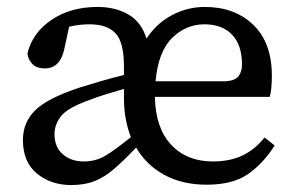

<svg xmlns="http://www.w3.org/2000/svg" viewBox="-20 -519 853 553"><path d="M569 -449Q516 -449 476 -410Q436 -371 428 -285H633Q660 -288 668.5 -301.5Q677 -315 677 -333Q677 -389 648.5 -419Q620 -449 569 -449ZM575 13Q505 13 453 -15.5Q401 -44 372 -94Q336 -56 308 -32Q280 -8 251.5 3Q223 14 185 14Q127 14 86.5 -19Q46 -52 46 -116Q46 -166 81 -201Q116 -236 210 -267Q239 -276 271.5 -285.5Q304 -295 337 -303V-327Q337 -398 312.5 -423.5Q288 -449 238 -449Q207 -449 179 -442L165 -377Q153 -322 109 -322Q86 -322 73.5 -334.5Q61 -347 59 -365Q73 -424 128 -461.5Q183 -499 261 -499Q312 -499 349.5 -477.5Q387 -456 402 -408Q431 -452 475.5 -475.5Q520 -499 570 -499Q656 -499 709.5 -447.5Q763 -396 763 -301Q763 -283 761.5 -266.5Q760 -250 757 -240H426Q428 -150 473 -102Q518 -54 593 -54Q642 -54 678 -71Q714 -88 742 -123L771 -100Q739 -49 695 -18Q651 13 575 13ZM137 -133Q137 -95 161 -74.5Q185 -54 221 -54Q256 -54 283.5 -70.5Q311 -87 357 -124Q337 -175 337 -237V-263Q309 -255 282 -246.5Q255 -238 235 -230Q174 -208 155.5 -184Q137 -160 137 -133Z"/></svg>

Font: Source Serif 4 SmText
Style: Regular
Weight: 400
Designer: Frank Grießhammer
Foundry: Adobe
Version: Version 4.005;hotconv 1.1.0;makeotfexe 2.6.0